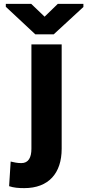

<svg xmlns="http://www.w3.org/2000/svg" viewBox="-20 -757 462 990"><path d="M10 -722 162 -580H257L410 -721V-737H278L210 -671L141 -737H10ZM27 203C51 211 75 213 105 213C231 213 298 136 298 10V-528H142V10C142 55 127 84 90 84C69 84 52 80 35 76Z"/></svg>

Font: Asimov Pro
Style: Blk
Weight: 900
Designer: Google
Version: Version 2.000980; 2014